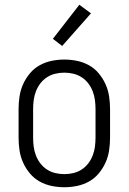

<svg xmlns="http://www.w3.org/2000/svg" viewBox="-20 -778 540 806"><path d="M250 8Q223 8 196.5 2.5Q170 -3 146.5 -16Q123 -29 105.5 -50Q88 -71 77 -95.5Q66 -120 62 -146.5Q58 -173 58 -200V-320Q58 -347 62 -373.5Q66 -400 77 -424.5Q88 -449 105.5 -470Q123 -491 146.5 -504Q170 -517 196.5 -522.5Q223 -528 250 -528Q277 -528 303.5 -522.5Q330 -517 353.5 -504Q377 -491 394.5 -470Q412 -449 423 -424.5Q434 -400 438 -373.5Q442 -347 442 -320V-200Q442 -173 438 -146.5Q434 -120 423 -95.5Q412 -71 394.5 -50Q377 -29 353.5 -16Q330 -3 303.5 2.5Q277 8 250 8ZM250 -47Q269 -47 288 -51.5Q307 -56 323 -66.5Q339 -77 350.5 -92Q362 -107 369 -125Q376 -143 378.5 -162Q381 -181 381 -200V-320Q381 -339 378.5 -358Q376 -377 369 -395Q362 -413 350.5 -428Q339 -443 323 -453.5Q307 -464 288 -468.5Q269 -473 250 -473Q231 -473 212 -468.5Q193 -464 177 -453.5Q161 -443 149.5 -428Q138 -413 131 -395Q124 -377 121.5 -358Q119 -339 119 -320V-200Q119 -181 121.5 -162Q124 -143 131 -125Q138 -107 149.5 -92Q161 -77 177 -66.5Q193 -56 212 -51.5Q231 -47 250 -47ZM241 -585 202 -615 313 -758 362 -722Z"/></svg>

Font: Iosevka Fixed SS04 Light
Style: Regular
Weight: 300
Monospace: yes
Designer: Belleve Invis
Foundry: Belleve Invis
Version: Version 32.5.0